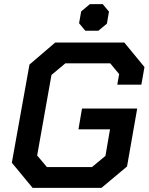

<svg xmlns="http://www.w3.org/2000/svg" viewBox="-20 -905 716 925"><path d="M37 -121 122 -594 246 -700H579L676 -582L661 -497H545L554 -548L511 -600H295L228 -544L159 -156L206 -100H423L488 -154L510 -282H358L375 -382H641L592 -103L469 0H137ZM361 -793 371 -850 413 -885H475L505 -849L495 -791L454 -757H391Z"/></svg>

Font: Chakra Petch SemiBold
Style: Italic
Weight: 600
Italic angle: -10°
Designer: Katatrad Aksorn Co.,Ltd.
Foundry: Cadson Demak Co.,Ltd.
Version: Version 1.000; ttfautohint (v1.6)